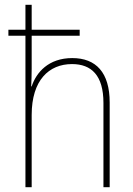

<svg xmlns="http://www.w3.org/2000/svg" viewBox="-20 -780 555 800"><path d="M112 -760H86V-656H15V-631H86V0H112V-301C112 -446 184 -513 280 -513C361 -513 411 -466 411 -351V0H437V-353C437 -478 380 -538 281 -538C182 -538 131 -478 112 -420H110C111 -446 112 -464 112 -495V-631H312V-656H112Z"/></svg>

Font: Noto Sans Gujarati SemiCondensed Thin
Style: Regular
Weight: 100
Width: 4
Designer: Jelle Bosma - Monotype Design Team, Universal Thirst
Foundry: Monotype Imaging Inc.
Version: Version 2.106